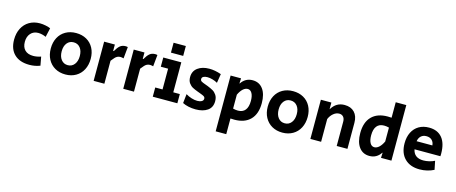

<svg xmlns="http://www.w3.org/2000/svg" viewBox="-50 -1474 5788 2437"><g transform="rotate(15 2843.5 -256.0)"><path d="M36 -245Q36 -329 69 -393.5Q102 -458 162 -493.5Q222 -529 301 -529Q338 -529 378.5 -520.5Q419 -512 441 -501L414 -382Q391 -393 363.5 -399.5Q336 -406 312 -406Q250 -406 212.5 -364Q175 -322 175 -253Q175 -183 213.5 -145Q252 -107 323 -107Q370 -107 424 -125L445 -11Q380 15 305 15Q177 15 106.5 -53Q36 -121 36 -245Z M515 -257Q515 -338 547.5 -399.5Q580 -461 639.5 -495Q699 -529 777 -529Q855 -529 914.5 -495.5Q974 -462 1006.5 -401Q1039 -340 1039 -260Q1039 -179 1006.5 -116.5Q974 -54 914.5 -19.5Q855 15 778 15Q700 15 640.5 -19Q581 -53 548 -114.5Q515 -176 515 -257ZM896 -258Q896 -326 863.5 -366.5Q831 -407 777 -407Q723 -407 690.5 -366.5Q658 -326 658 -258Q658 -190 690.5 -148.5Q723 -107 777 -107Q831 -107 863.5 -148.5Q896 -190 896 -258Z M1147 -515H1288V-431H1296Q1325 -482 1353.5 -506Q1382 -530 1425 -530Q1443 -530 1455 -526L1440 -374Q1414 -381 1398 -381Q1375 -381 1357.5 -372Q1340 -363 1326.5 -348Q1313 -333 1288 -302V0H1147Z M1536 -515H1677V-431H1685Q1714 -482 1742.5 -506Q1771 -530 1814 -530Q1832 -530 1844 -526L1829 -374Q1803 -381 1787 -381Q1764 -381 1746.5 -372Q1729 -363 1715.5 -348Q1702 -333 1677 -302V0H1536Z M2002 -730H2163V-600H2002ZM1924 -121H2020V-394H1924V-515H2161V-121H2247V0H1924Z M2317 -22 2330 -142Q2364 -121 2405 -108Q2446 -95 2482 -95Q2516 -95 2539 -107.5Q2562 -120 2562 -144Q2562 -163 2546 -173.5Q2530 -184 2485 -200L2458 -210Q2415 -226 2388 -240.5Q2361 -255 2339 -285Q2317 -315 2317 -364Q2317 -442 2375.5 -485.5Q2434 -529 2528 -529Q2602 -529 2684 -500L2665 -381Q2636 -398 2599.5 -408.5Q2563 -419 2531 -419Q2498 -419 2478.5 -408Q2459 -397 2459 -376Q2459 -356 2475 -346Q2491 -336 2529 -323Q2559 -312 2564 -310Q2606 -293 2634 -277Q2662 -261 2683 -229.5Q2704 -198 2704 -149Q2704 -67 2645 -26Q2586 15 2489 15Q2440 15 2394.5 5Q2349 -5 2317 -22Z M2809 -515H2946L2943 -448H2947Q2973 -488 3010.5 -509Q3048 -530 3096 -530Q3183 -530 3232.5 -463.5Q3282 -397 3282 -278Q3282 -137 3208.5 -61.5Q3135 14 2999 14Q2982 14 2948 12V218H2809ZM3141 -270Q3141 -334 3120.5 -370.5Q3100 -407 3064 -407Q3032 -407 3002 -379.5Q2972 -352 2948 -301V-118Q2982 -109 3013 -109Q3076 -109 3108.5 -150Q3141 -191 3141 -270Z M3366 -257Q3366 -338 3398.5 -399.5Q3431 -461 3490.5 -495Q3550 -529 3628 -529Q3706 -529 3765.5 -495.5Q3825 -462 3857.5 -401Q3890 -340 3890 -260Q3890 -179 3857.5 -116.5Q3825 -54 3765.5 -19.5Q3706 15 3629 15Q3551 15 3491.5 -19Q3432 -53 3399 -114.5Q3366 -176 3366 -257ZM3747 -258Q3747 -326 3714.5 -366.5Q3682 -407 3628 -407Q3574 -407 3541.5 -366.5Q3509 -326 3509 -258Q3509 -190 3541.5 -148.5Q3574 -107 3628 -107Q3682 -107 3714.5 -148.5Q3747 -190 3747 -258Z M3995 -515H4133V-426Q4165 -479 4207 -504Q4249 -529 4305 -529Q4388 -529 4435 -479.5Q4482 -430 4482 -342V0H4341V-320Q4341 -360 4321 -382.5Q4301 -405 4267 -405Q4227 -405 4191 -375Q4155 -345 4136 -299V0H3995Z M4587 -237Q4587 -378 4660.5 -453.5Q4734 -529 4870 -529Q4887 -529 4921 -527V-730H5060V0H4923L4926 -67H4922Q4896 -27 4858.5 -6Q4821 15 4773 15Q4686 15 4636.5 -51.5Q4587 -118 4587 -237ZM4921 -214V-397Q4887 -406 4856 -406Q4793 -406 4760.5 -365Q4728 -324 4728 -245Q4728 -181 4748.5 -144.5Q4769 -108 4805 -108Q4837 -108 4867 -135.5Q4897 -163 4921 -214Z M5164 -257Q5164 -340 5195 -401.5Q5226 -463 5282.5 -496Q5339 -529 5415 -529Q5527 -529 5587 -457Q5647 -385 5647 -249Q5647 -226 5646 -215H5306Q5316 -162 5352 -134.5Q5388 -107 5449 -107Q5486 -107 5526 -116.5Q5566 -126 5596 -142L5619 -29Q5579 -8 5530.5 3.5Q5482 15 5432 15Q5307 15 5235.5 -57Q5164 -129 5164 -257ZM5512 -321Q5509 -364 5482 -389.5Q5455 -415 5410 -415Q5367 -415 5339.5 -390Q5312 -365 5305 -321Z"/></g></svg>

Font: Secular One
Style: Regular
Weight: 400
Designer: Michal Sahar
Foundry: Hagilda
Version: Version 1.000